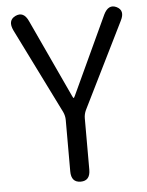

<svg xmlns="http://www.w3.org/2000/svg" viewBox="-53 -780 629 823"><g transform="rotate(-5 261.5 -368.5)"><path d="M261 0Q220 0 220 -48V-269Q220 -287 212 -304L30 -671Q9 -715 44 -732Q80 -749 100 -705L256 -369Q260 -360 262 -360Q264 -360 268 -369L424 -705Q445 -748 479 -732Q514 -715 492 -672L310 -304Q302 -287 302 -269V-48Q302 0 261 0Z"/></g></svg>

Font: Resource Han Rounded JP Normal
Style: Regular
Weight: 350
Designer: Cyano Hao (round all glyphs); Ryoko NISHIZUKA 西塚涼子 (kana, bopomofo & ideographs); Paul D. Hunt (Latin, Greek & Cyrillic)
Foundry: Cyano Hao
Version: 0.990